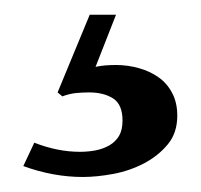

<svg xmlns="http://www.w3.org/2000/svg" viewBox="-20 -26 269 257"><path d="M217.3 128.9Q217.3 151.9 204.6 167.2Q191.9 182.6 172.9 192.6Q153.8 202.6 131.6 206.8Q109.4 210.9 90.8 210.9Q51.3 210.9 11.2 196.3L25.9 165Q57.1 177.2 86.9 177.2Q97.7 177.2 107.9 175.3Q118.2 173.3 126.5 168.5Q134.8 163.6 139.4 155.8Q144 147.9 144 135.3Q144 113.8 131.3 105.7Q118.7 97.7 99.1 97.7Q90.3 97.7 81.3 98.6Q72.3 99.6 63.5 103L57.1 97.7L100.1 -6.3H135.3L107.9 63.5Q114.7 62 121.6 61.5Q128.4 61 135.3 61Q150.9 61 165.8 65.2Q180.7 69.3 192.1 77.4Q203.6 85.4 210.4 98.4Q217.3 111.3 217.3 128.9Z"/></svg>

Font: Kitab
Style: Regular
Weight: 400
Designer: SIL International
Foundry: Khaled Hosny
Version: Version 1.000